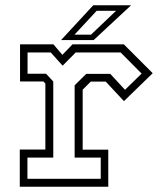

<svg xmlns="http://www.w3.org/2000/svg" viewBox="-20 -708 614 728"><path d="M55 0V-141H152V-391.5L144.5 -399H56V-540H182.5L216.5 -500L255 -540H449.5L559 -430.5L450 -324.5L381 -398.5H324L293.5 -368V-140.5H390.5V0ZM84 -30H362V-110.5H263V-384.5L307 -428H398L454 -367.5L517 -429L437.5 -509H267L217.5 -459L172.5 -509H84.5V-428.5H154.5L182 -399V-110.5H84ZM211.5 -556 333.5 -688H477L335 -556ZM262.5 -576.5H325L420 -667H346.5Z"/></svg>

Font: Tourney Light
Style: Regular
Weight: 300
Version: Version 1.015